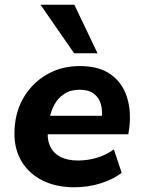

<svg xmlns="http://www.w3.org/2000/svg" viewBox="-20 -780 605 811"><path d="M294 11Q217 11 160 -17.5Q103 -46 72 -97Q41 -148 41 -215Q41 -299 77 -363Q113 -427 175.5 -464Q238 -501 317 -501Q399 -501 448 -465.5Q497 -430 516 -370.5Q535 -311 526 -239L522 -213H163L174 -291H425L409 -277Q414 -313 406 -340.5Q398 -368 376 -384.5Q354 -401 316 -401Q278 -401 251.5 -383.5Q225 -366 210 -338.5Q195 -311 189 -278L184 -243Q177 -199 189.5 -167.5Q202 -136 232.5 -119Q263 -102 309 -102Q351 -102 390.5 -114Q430 -126 461 -149L494 -50Q458 -22 405 -5.5Q352 11 294 11ZM293 -555 151 -760H294L392 -555Z"/></svg>

Font: Nunito Sans 12pt ExtraBold
Style: Italic
Weight: 800
Italic angle: -9°
Designer: Vernon Adams
Foundry: Vernon Adams
Version: Version 3.101;gftools[0.9.27]